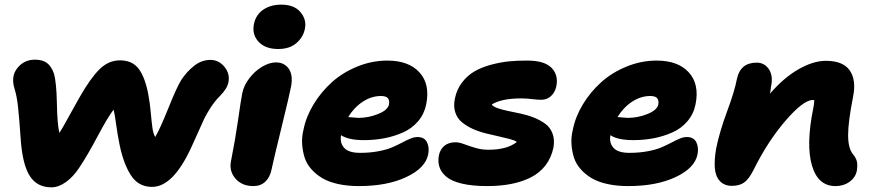

<svg xmlns="http://www.w3.org/2000/svg" viewBox="-20 -783 3728 818"><path d="M199.2 15.1Q138.7 15.1 107.9 -31.7Q77.1 -78.6 68.8 -182.1Q62 -280.3 56.9 -326.9Q51.8 -373.5 42 -404.8Q25.4 -457.5 54 -493.2Q82.5 -528.8 128.9 -528.8Q161.1 -528.8 179.9 -514.9Q198.7 -501 210 -469.2Q220.7 -430.7 222.4 -341.8Q224.1 -252.9 232.9 -216.8Q243.7 -233.4 255.1 -253.7Q266.6 -273.9 284.4 -306.6Q302.2 -339.4 318.8 -368.2Q365.2 -449.7 403.8 -487.8Q442.4 -525.9 491.2 -525.9Q543.9 -525.9 571 -489.7Q598.1 -453.6 611.8 -380.9Q618.7 -344.7 622.3 -303.5Q626 -262.2 629.4 -238.3Q632.8 -214.4 641.1 -199.2Q661.6 -233.4 697.3 -322.3Q732.9 -411.1 752 -441.9Q774.4 -476.6 806.6 -502.2Q838.9 -527.8 876 -527.8Q912.1 -527.8 936.3 -498.3Q960.4 -468.8 953.1 -432.1Q948.2 -405.3 916 -373Q895.5 -352.5 877.4 -324.7Q859.4 -296.9 849.1 -275.1Q838.9 -253.4 822.3 -215.6Q805.7 -177.7 795.9 -157.2Q718.3 13.2 627.9 13.2Q589.4 13.2 562.3 -8.5Q535.2 -30.3 514.2 -82Q498.5 -121.1 489.3 -167.2Q480 -213.4 474.4 -255.6Q468.8 -297.9 463.9 -315.9Q439 -283.7 396 -202.6Q353 -121.6 319.8 -71.8Q293 -30.3 261.2 -7.6Q229.5 15.1 199.2 15.1Z M1165 -574.2Q1110.4 -574.2 1081.5 -605.2Q1052.7 -636.2 1062 -681.2Q1070.3 -720.7 1101.8 -741.9Q1133.3 -763.2 1178.2 -763.2Q1233.4 -763.2 1260 -731.4Q1286.6 -699.7 1279.3 -662.1Q1272.9 -626 1243.7 -600.1Q1214.4 -574.2 1165 -574.2ZM1059.1 9.8Q1010.7 9.8 982.9 -22.5Q955.1 -54.7 964.4 -98.1Q982.4 -188.5 994.4 -272.5Q1006.3 -356.4 1012.2 -386.2Q1019 -419.4 1042.7 -450.2Q1066.4 -481 1097.2 -499Q1127.9 -517.1 1155.3 -517.1Q1191.4 -517.1 1210.2 -490.2Q1229 -463.4 1220.2 -415Q1213.9 -381.3 1178.7 -237.5Q1143.6 -93.8 1137.2 -62Q1130.4 -27.8 1110.4 -9Q1090.3 9.8 1059.1 9.8Z M1509.3 9.8Q1460.4 9.8 1420.4 1Q1380.4 -7.8 1353.3 -23.9Q1326.2 -40 1306.4 -62.3Q1286.6 -84.5 1278.1 -111.1Q1269.5 -137.7 1267.3 -168Q1265.1 -198.2 1272.9 -230Q1283.7 -285.2 1315.7 -338.1Q1347.7 -391.1 1393.8 -432.6Q1439.9 -474.1 1502.2 -499.5Q1564.5 -524.9 1630.4 -524.9Q1721.2 -524.9 1767.1 -474.6Q1813 -424.3 1795.9 -338.9Q1787.6 -297.4 1761.5 -266.6Q1735.4 -235.8 1697.5 -219Q1659.7 -202.1 1618.2 -194.1Q1576.7 -186 1530.3 -186Q1464.8 -186 1433.1 -207Q1427.2 -174.3 1446.3 -153.1Q1465.3 -131.8 1514.2 -131.8Q1556.6 -131.8 1592.5 -138.7Q1628.4 -145.5 1651.4 -155.5Q1674.3 -165.5 1693.1 -175.5Q1711.9 -185.5 1728.3 -192.4Q1744.6 -199.2 1758.3 -199.2Q1788.1 -199.2 1799.1 -177.2Q1810.1 -155.3 1804.2 -125Q1792.5 -66.9 1710.9 -28.6Q1629.4 9.8 1509.3 9.8ZM1603 -374Q1563 -374 1525.9 -349.9Q1488.8 -325.7 1463.4 -284.2Q1502.4 -280.8 1506.3 -280.8Q1550.3 -280.8 1591.3 -297.4Q1632.3 -314 1637.2 -337.9Q1640.1 -356.4 1632.1 -365.2Q1624 -374 1603 -374Z M2055.2 9.8Q1992.2 9.8 1948 -0.7Q1903.8 -11.2 1881.6 -30Q1859.4 -48.8 1852.1 -71.8Q1844.7 -94.7 1850.1 -122.1Q1855.5 -147.5 1873.5 -162.1Q1891.6 -176.8 1920.9 -176.8Q1936.5 -176.8 1957.3 -168.9Q1978 -161.1 2004.9 -153.1Q2031.7 -145 2061 -145Q2140.6 -145 2182.1 -178.2Q2174.3 -184.6 2152.6 -190.4Q2130.9 -196.3 2105.2 -201.9Q2079.6 -207.5 2049.8 -214.8Q2020 -222.2 1994.1 -233.9Q1968.3 -245.6 1948.2 -262Q1928.2 -278.3 1919.7 -304.2Q1911.1 -330.1 1918 -362.8Q1925.8 -401.9 1948.7 -431.9Q1971.7 -461.9 2002 -479.2Q2032.2 -496.6 2072.3 -507.3Q2112.3 -518.1 2149.7 -521.7Q2187 -525.4 2229 -524.9Q2300.3 -524.4 2330.1 -493.7Q2359.9 -462.9 2350.1 -415Q2344.2 -388.7 2327.1 -373.3Q2310.1 -357.9 2286.1 -357.9Q2269.5 -357.9 2246.8 -360.8Q2224.1 -363.8 2201.2 -363.8Q2116.7 -363.8 2075.2 -337.9Q2080.6 -329.1 2099.9 -322.3Q2119.1 -315.4 2144.5 -310.3Q2169.9 -305.2 2199.2 -298.8Q2228.5 -292.5 2255.4 -281.7Q2282.2 -271 2303.2 -255.6Q2324.2 -240.2 2334 -214.1Q2343.8 -188 2337.9 -153.8Q2328.6 -110.4 2304 -78.4Q2279.3 -46.4 2241.7 -27.3Q2204.1 -8.3 2157.7 0.7Q2111.3 9.8 2055.2 9.8Z M2656.7 9.8Q2607.9 9.8 2567.9 1Q2527.8 -7.8 2500.7 -23.9Q2473.6 -40 2453.9 -62.3Q2434.1 -84.5 2425.5 -111.1Q2417 -137.7 2414.8 -168Q2412.6 -198.2 2420.4 -230Q2431.2 -285.2 2463.1 -338.1Q2495.1 -391.1 2541.3 -432.6Q2587.4 -474.1 2649.7 -499.5Q2711.9 -524.9 2777.8 -524.9Q2868.7 -524.9 2914.6 -474.6Q2960.4 -424.3 2943.4 -338.9Q2935.1 -297.4 2908.9 -266.6Q2882.8 -235.8 2845 -219Q2807.1 -202.1 2765.6 -194.1Q2724.1 -186 2677.7 -186Q2612.3 -186 2580.6 -207Q2574.7 -174.3 2593.8 -153.1Q2612.8 -131.8 2661.6 -131.8Q2704.1 -131.8 2740 -138.7Q2775.9 -145.5 2798.8 -155.5Q2821.8 -165.5 2840.6 -175.5Q2859.4 -185.5 2875.7 -192.4Q2892.1 -199.2 2905.8 -199.2Q2935.5 -199.2 2946.5 -177.2Q2957.5 -155.3 2951.7 -125Q2939.9 -66.9 2858.4 -28.6Q2776.9 9.8 2656.7 9.8ZM2750.5 -374Q2710.4 -374 2673.3 -349.9Q2636.2 -325.7 2610.8 -284.2Q2649.9 -280.8 2653.8 -280.8Q2697.8 -280.8 2738.8 -297.4Q2779.8 -314 2784.7 -337.9Q2787.6 -356.4 2779.5 -365.2Q2771.5 -374 2750.5 -374Z M3539.6 9.8Q3464.8 9.8 3439.2 -78.1Q3413.6 -166 3444.3 -318.8Q3449.2 -342.3 3449.2 -356Q3447.3 -356.9 3442.4 -356.9Q3402.8 -356.9 3326.9 -269Q3251 -181.2 3190.4 -59.1Q3170.9 -20 3150.6 -5.6Q3130.4 8.8 3098.6 8.8Q3065.4 8.8 3046.6 -12Q3027.8 -32.7 3025.4 -68.1Q3022.9 -103.5 3031.2 -150.9Q3045.4 -221.2 3077.6 -308.1Q3109.9 -395 3119.6 -446.8Q3134.3 -516.1 3203.6 -516.1Q3237.3 -516.1 3256.1 -487.8Q3274.9 -459.5 3264.6 -412.1Q3263.2 -396.5 3260.3 -383.8Q3319.8 -452.6 3382.6 -488.3Q3445.3 -523.9 3498.5 -523.9Q3571.8 -523.9 3600.3 -482.9Q3628.9 -441.9 3614.3 -370.1Q3593.3 -263.2 3593.3 -207.8Q3593.3 -152.3 3613.3 -127Q3626.5 -110.8 3630.4 -96.2Q3634.3 -81.5 3630.4 -55.2Q3624.5 -26.4 3599.4 -8.3Q3574.2 9.8 3539.6 9.8Z"/></svg>

Font: Shantell Sans Normal
Style: Italic
Weight: 800
Italic angle: -11.31°
Designer: Stephen Nixon, Anya Danilova, Shantell Martin
Foundry: Arrow Type
Version: Version 1.006;[559af2be0]